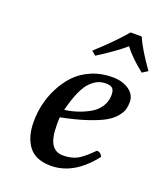

<svg xmlns="http://www.w3.org/2000/svg" viewBox="-124 -731 708 825"><g transform="rotate(20 230.0 -318.0)"><path d="M346.2 -365.2Q346.2 -386.7 337.2 -395.3Q328.1 -403.8 307.1 -403.8Q288.1 -403.8 272 -397.2Q255.9 -390.6 238.3 -373.5Q220.7 -356.4 205.1 -321.8Q189.5 -287.1 176.8 -235.8Q206.1 -239.7 232.9 -248.3Q259.8 -256.8 286.6 -271.5Q313.5 -286.1 329.8 -310.5Q346.2 -335 346.2 -365.2ZM169.9 -199.2Q168.9 -191.4 168.9 -165Q168.9 -104.5 186.3 -77.1Q203.6 -49.8 237.8 -49.8Q274.9 -49.8 301.3 -63.2Q327.6 -76.7 369.1 -119.1Q386.7 -119.1 395 -100.1Q309.6 9.8 204.1 9.8Q134.3 9.8 102.5 -32Q70.8 -73.7 70.8 -144Q70.8 -182.6 79.6 -222.4Q88.4 -262.2 108.4 -301.5Q128.4 -340.8 157 -371.1Q185.5 -401.4 229 -420.2Q272.5 -439 324.2 -439Q369.6 -439 399.9 -418.2Q430.2 -397.5 430.2 -363.8Q430.2 -345.2 426.3 -330.6Q422.4 -315.9 407 -296.6Q391.6 -277.3 364.7 -261.7Q337.9 -246.1 288.3 -229.5Q238.8 -212.9 169.9 -199.2ZM331.1 -646H381.8Q404.3 -593.8 460 -516.1L435.1 -500Q376 -546.4 345.2 -587.9Q300.3 -548.8 222.2 -500L203.1 -516.1Q285.6 -591.3 331.1 -646Z"/></g></svg>

Font: Common Serif Medium
Style: Italic
Weight: 500
Italic angle: -12°
Designer: Philipp H. Poll, Khaled Hosny
Foundry: Stefan Peev, Context Ltd.
Version: Version 1.026